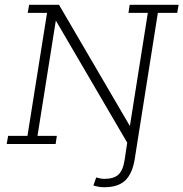

<svg xmlns="http://www.w3.org/2000/svg" viewBox="-20 -603 768 804"><path d="M417 181Q403 181 392.5 179Q382 177 371 174L383 140Q390 142 398.5 144Q407 146 417 146Q456 146 475.5 128.5Q495 111 502 66L515 -21L523 12L205 -532L216 -531L137 -34H218L213 0H8L14 -34H95L177 -549H96L102 -583H227L534 -58L521 -57L599 -549H518L523 -583H728L722 -549H641L544 64Q534 125 504 153Q474 181 417 181Z"/></svg>

Font: Rokkitt SemiBold ExtraLight
Style: Italic
Weight: 250
Italic angle: -9°
Version: Version 3.103